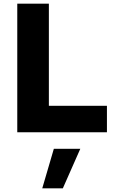

<svg xmlns="http://www.w3.org/2000/svg" viewBox="-20 -720 640 1045"><path d="M74 0V-700H246V-144H562V0ZM210 305 273 90H417L322 305Z"/></svg>

Font: Red Hat Mono
Style: Bold
Weight: 700
Monospace: yes
Designer: Pentagram, MCKL
Foundry: Pentagram, MCKL
Version: Version 1.023; ttfautohint (v1.8.3)